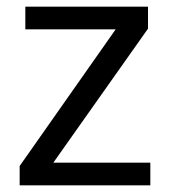

<svg xmlns="http://www.w3.org/2000/svg" viewBox="-20 -556 510 576"><path d="M431 0H39V-58L327 -468H56V-536H424V-470L140 -68H431Z"/></svg>

Font: Noto Sans Yi
Style: Regular
Weight: 400
Designer: Monotype Design Team
Foundry: Monotype Imaging Inc.
Version: Version 2.002; ttfautohint (v1.8.4.7-5d5b)